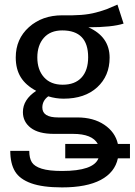

<svg xmlns="http://www.w3.org/2000/svg" viewBox="-20 -606 588 839"><path d="M547.9 22.9V85.9H495.1Q481.9 147.5 420.2 180.2Q358.4 212.9 251 212.9Q166 212.9 116 194.8Q65.9 176.8 45.4 142.6Q24.9 108.4 24.9 53.2H107.9Q107.9 85 119.1 103Q130.4 121.1 162.1 131.1Q193.8 141.1 251 141.1Q388.7 141.1 410.2 85.9H265.1V22.9H407.2Q383.3 -21 298.8 -21H215.8Q148.4 -21 114.3 -47.4Q80.1 -73.7 80.1 -116.2Q80.1 -170.9 138.2 -209Q92.3 -233.4 70.6 -268.8Q48.8 -304.2 48.8 -355Q48.8 -435.5 106.4 -487.3Q164.1 -539.1 252 -539.1Q298.8 -538.1 334.5 -540.8Q370.1 -543.5 399.9 -551.5Q429.7 -559.6 446.3 -565.9Q462.9 -572.3 493.2 -585.9L520 -502.9Q470.2 -486.8 366.2 -486.8Q459 -445.3 459 -354Q459 -274.4 404.8 -224.6Q350.6 -174.8 257.8 -174.8Q223.6 -174.8 190.9 -185.1Q165 -166 165 -136.2Q165 -92.8 233.9 -92.8H317.9Q388.2 -92.8 435.8 -60.8Q483.4 -28.8 495.1 22.9ZM252 -473.1Q200.2 -473.1 171.6 -440.7Q143.1 -408.2 143.1 -355Q143.1 -301.3 172.1 -268.6Q201.2 -235.8 253.9 -235.8Q307.6 -235.8 336.4 -267.3Q365.2 -298.8 365.2 -356Q365.2 -473.1 252 -473.1Z"/></svg>

Font: FiraGO
Style: Regular
Weight: 400
Designer: bBox Type
Foundry: bBox Type GmbH
Version: Version 1.001;PS 001.001;hotconv 1.0.88;makeotf.lib2.5.64775